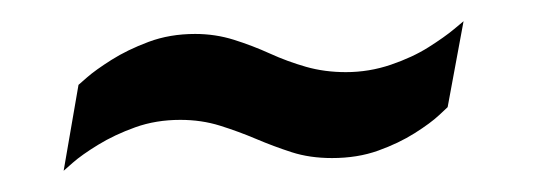

<svg xmlns="http://www.w3.org/2000/svg" viewBox="-20 -393 518 181"><path d="M40 -232 54 -313Q54 -313 62 -320Q70 -327 85 -336.5Q100 -346 120 -353.5Q140 -361 164 -361Q183 -361 200.5 -355.5Q218 -350 234.5 -342.5Q251 -335 268.5 -330Q286 -325 306 -325Q328 -325 348.5 -332Q369 -339 384 -348.5Q399 -358 408 -365.5Q417 -373 417 -373L402 -292Q402 -292 394 -284.5Q386 -277 371 -267.5Q356 -258 336.5 -251Q317 -244 293 -244Q272 -244 255 -249.5Q238 -255 221.5 -262Q205 -269 187.5 -274.5Q170 -280 150 -280Q127 -280 107.5 -273Q88 -266 72.5 -256.5Q57 -247 48.5 -239.5Q40 -232 40 -232Z"/></svg>

Font: Archivo ExtraCondensed Medium
Style: Italic
Weight: 500
Width: 2
Italic angle: -10°
Designer: Hector Gatti
Foundry: Omnibus-Type
Version: Version 2.001